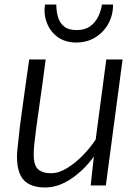

<svg xmlns="http://www.w3.org/2000/svg" viewBox="-20 -820 613 849"><path d="M180 9Q116.5 9 85.8 -23Q55 -55 55 -130Q55 -142 59 -178.8Q63 -215.5 68 -261Q72.5 -296.5 78.8 -341Q85 -385.5 92.5 -439.5Q100 -493.5 109 -557H182Q174 -496.5 167.8 -451Q161.5 -405.5 156.8 -372.5Q152 -339.5 149 -317Q146 -294.5 144 -280.8Q142 -267 141 -260Q135 -216 132 -186.5Q129 -157 129 -135Q129 -90 148 -72Q167 -54 206 -54Q240 -54 277.2 -77Q314.5 -100 347.8 -134.5Q381 -169 403 -203L450 -557H522L448 0H381L395 -128Q353 -69 295.5 -30Q238 9 180 9ZM317 -632Q268.5 -632 235.2 -656.2Q202 -680.5 187.2 -719Q172.5 -757.5 179 -800H229Q229 -769.5 236.8 -743.8Q244.5 -718 264 -702.5Q283.5 -687 319 -687Q356 -687 379.2 -704.2Q402.5 -721.5 414.8 -747.5Q427 -773.5 431 -800H480Q480 -753 459 -715Q438 -677 401.2 -654.5Q364.5 -632 317 -632Z"/></svg>

Font: Merriweather Sans Variable Regular
Style: Italic
Weight: 300
Italic angle: -8°
Designer: Eben Sorkin
Foundry: Eben Sorkin
Version: Version 2.001